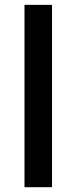

<svg xmlns="http://www.w3.org/2000/svg" viewBox="-20 -780 319 800"><path d="M196.8 -759.8H82V0H196.8Z"/></svg>

Font: Open Sans 600
Style: Regular
Weight: 600
Foundry: Ascender Corporation
Version: Version 1.100;PS 001.100;hotconv 1.0.88;makeotf.lib2.5.64775